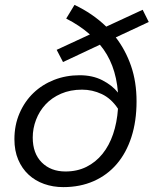

<svg xmlns="http://www.w3.org/2000/svg" viewBox="-20 -754 640 786"><path d="M239 12Q197 12 160.5 -1Q124 -14 97 -39Q70 -64 54.5 -100.5Q39 -137 39 -184Q39 -242 60 -290.5Q81 -339 117 -373.5Q153 -408 201.5 -427Q250 -446 306 -446Q359 -446 399 -425.5Q439 -405 463 -375Q458 -436 439.5 -484.5Q421 -533 389 -571L238 -500L212 -550L348 -613Q306 -650 251 -678L285 -734Q359 -699 415 -645L564 -714L589 -664L454 -601Q494 -549 516.5 -484Q539 -419 539 -339Q539 -258 518 -193Q497 -128 458 -82.5Q419 -37 363.5 -12.5Q308 12 239 12ZM248 -52Q296 -52 334 -71Q372 -90 399.5 -124Q427 -158 443 -205Q459 -252 463 -309Q435 -351 396.5 -369Q358 -387 316 -387Q268 -387 230 -370.5Q192 -354 166.5 -326.5Q141 -299 127.5 -263.5Q114 -228 114 -191Q114 -126 151 -89Q188 -52 248 -52Z"/></svg>

Font: Source Code Pro
Style: Italic
Weight: 400
Italic angle: -11°
Monospace: yes
Designer: Paul D. Hunt, Teo Tuominen
Foundry: Adobe Systems Incorporated
Version: Version 1.050;PS 1.000;hotconv 16.6.51;makeotf.lib2.5.65220